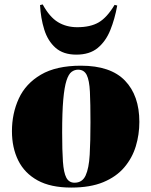

<svg xmlns="http://www.w3.org/2000/svg" viewBox="-20 -834 684 868"><path d="M302 14Q209 14 150 -18.5Q91 -51 62.5 -108.5Q34 -166 34 -241Q34 -321 65 -388.5Q96 -456 165 -496.5Q234 -537 346 -537Q480 -537 545 -469.5Q610 -402 610 -283Q610 -226 594 -173Q578 -120 542 -77.5Q506 -35 447 -10.5Q388 14 302 14ZM317 -8Q352 -8 367 -40.5Q382 -73 385.5 -134Q389 -195 389 -281Q389 -366 386.5 -418.5Q384 -471 372 -495Q360 -519 333 -519Q317 -519 303.5 -509Q290 -499 280.5 -469.5Q271 -440 266 -383.5Q261 -327 261 -235Q261 -153 264.5 -103Q268 -53 280 -30.5Q292 -8 317 -8ZM325 -587Q266 -587 231 -618Q196 -649 180 -700.5Q164 -752 161 -811L173 -814Q204 -757 242 -734Q280 -711 329 -711Q389 -711 426.5 -733Q464 -755 498 -812L510 -809Q499 -748 478.5 -697.5Q458 -647 421.5 -617Q385 -587 325 -587Z"/></svg>

Font: Literata 72pt Black
Style: Italic
Weight: 900
Italic angle: -2°
Designer: Latin by Veronika Burian and Jose Scaglione. Greek by Irene Vlachou. Cyrillic by Vera Evstafieva
Foundry: TypeTogether
Version: Version 3.002